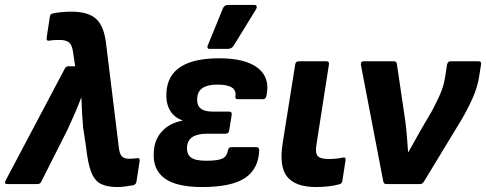

<svg xmlns="http://www.w3.org/2000/svg" viewBox="-50 -742 1959 774"><path d="M424 12Q381 12 356 -1Q331 -14 317.5 -49Q304 -84 297 -149L285 -229Q283 -253 281 -284Q279 -315 278 -348H277Q265 -315 251 -283.5Q237 -252 223 -221L117 -11Q113 0 101 0H-20Q-35 0 -27 -15L211 -465Q216 -475 226 -475H253L244 -535Q240 -562 227.5 -571.5Q215 -581 190 -581Q180 -581 169.5 -580.5Q159 -580 149 -578Q136 -576 138 -590L151 -675Q152 -686 164 -688Q199 -695 238 -695Q306 -695 338 -665.5Q370 -636 378 -563L429 -148Q432 -120 442 -111Q452 -102 470 -102Q484 -102 500 -104Q515 -107 513 -93L500 -9Q498 2 486 5Q468 8 452 10Q436 12 424 12Z M765 12Q661 12 613 -23.5Q565 -59 570 -129Q572 -179 603 -212.5Q634 -246 684 -255L685 -257Q651 -269 634.5 -298.5Q618 -328 621 -370Q629 -507 834 -507Q940 -507 990 -467.5Q1040 -428 1024 -355Q1021 -342 1010 -342H909Q897 -342 899 -354Q907 -401 826 -401Q747 -401 745 -345Q743 -319 758 -305.5Q773 -292 810 -292H873Q886 -292 884 -279L874 -216Q872 -203 860 -203H784Q708 -203 704 -150Q702 -121 719.5 -107.5Q737 -94 781 -94Q829 -94 847 -103Q865 -112 869 -136Q871 -149 883 -149H983Q995 -149 995 -136Q992 -60 937 -24Q882 12 765 12ZM795 -545Q788 -545 786.5 -549.5Q785 -554 788 -560L849 -709Q854 -722 870 -722H976Q983 -722 984.5 -717Q986 -712 983 -706L892 -558Q884 -545 869 -545Z M1224 12Q1142 12 1108 -29Q1074 -70 1090 -168L1140 -482Q1142 -495 1155 -495H1266Q1278 -495 1276 -482L1226 -161Q1220 -126 1230.5 -113.5Q1241 -101 1274 -101Q1289 -101 1305 -102.5Q1321 -104 1333 -107Q1345 -109 1343 -96L1330 -12Q1328 -1 1317 1Q1301 6 1276 9Q1251 12 1224 12Z M1507 0Q1497 0 1495 -11L1405 -480Q1403 -495 1416 -495H1537Q1549 -495 1550 -484L1584 -253Q1588 -222 1590.5 -191Q1593 -160 1595 -130H1597Q1609 -152 1622 -174.5Q1635 -197 1647 -219L1692 -296Q1710 -330 1724 -361.5Q1738 -393 1744 -429L1752 -481Q1755 -495 1766 -495H1879Q1892 -495 1889 -481L1882 -436Q1875 -391 1856 -348Q1837 -305 1809 -257L1659 -10Q1653 0 1644 0Z"/></svg>

Font: Sofia Sans ExtraBold
Style: Italic
Weight: 800
Italic angle: -9°
Designer: Botio Nikoltchev, Ani Petrova
Foundry: lettersoup
Version: Version 4.100; ttfautohint (v1.8.4.7-5d5b)